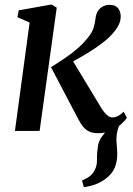

<svg xmlns="http://www.w3.org/2000/svg" viewBox="-20 -570 578 836"><path d="M345 245 337 216Q359.5 206.5 372.8 195.8Q386 185 393.5 168Q403 150 402.2 124.5Q401.5 99 405.5 73.5Q408 44.5 424 24.5Q440 4.5 451 -10.5L515.5 -47.5Q498.5 -27.5 492.5 -5Q486.5 17.5 487 42Q487.5 55 489 71Q490.5 87 490.5 102Q490.5 134 479.2 160.8Q468 187.5 440.5 208Q422 222 399.2 231.2Q376.5 240.5 345 245ZM45 0 109 -472 56 -495 61.5 -525 204.5 -550.5 227 -536.5 152.5 0ZM406.5 10Q384 10 368.2 2.5Q352.5 -5 341.5 -18.8Q330.5 -32.5 321 -51L202 -277.5Q235.5 -298.5 264.2 -318Q293 -337.5 317 -358.2Q341 -379 360.5 -403.5Q381 -427 387.8 -449.8Q394.5 -472.5 396 -490.5Q398.5 -511 407.5 -523.8Q416.5 -536.5 429.5 -542.8Q442.5 -549 456.5 -549Q481.5 -549 493.2 -535.2Q505 -521.5 505.5 -501Q506 -481.5 497.8 -463.8Q489.5 -446 475.5 -430Q459 -409 432 -387.8Q405 -366.5 374.5 -347.2Q344 -328 315.5 -312.2Q287 -296.5 266.5 -286.5L287 -321.5L417 -106.5Q429.5 -85 443 -71.8Q456.5 -58.5 469.5 -58.5Q479.5 -58.5 491.8 -64Q504 -69.5 518.5 -83.5L532.5 -57Q523.5 -43.5 505.8 -27.8Q488 -12 462.8 -1Q437.5 10 406.5 10Z"/></svg>

Font: Merriweather 60pt Medium
Style: Italic
Weight: 500
Italic angle: -7.8°
Version: Version 2.101